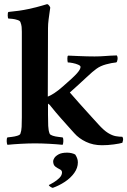

<svg xmlns="http://www.w3.org/2000/svg" viewBox="-20 -699 618 932"><path d="M306 42Q317 42 327.5 44.5Q338 47 345 51Q350 58 354 68Q358 78 358 89Q358 116 340.5 140.5Q323 165 295 183.5Q267 202 236 213Q229 211 223 206.5Q217 202 217 199Q226 195 241 186Q256 177 268.5 164.5Q281 152 281 138Q281 128 270.5 123Q260 118 249 110Q238 102 238 83Q238 78 243.5 68.5Q249 59 264 50.5Q279 42 306 42ZM213 -142Q213 -111 214 -88Q215 -65 221 -50Q224 -44 236.5 -40Q249 -36 263.5 -34.5Q278 -33 284 -32Q288 -27 287.5 -14Q287 -1 284 4Q256 1 218.5 -1Q181 -3 150 -3Q119 -3 82 -1Q45 1 16 4Q13 -1 12.5 -14Q12 -27 16 -32Q23 -33 37 -34.5Q51 -36 64 -40Q77 -44 79 -50Q84 -63 85 -83Q86 -103 86 -129Q86 -132 86 -135.5Q86 -139 86 -142V-545Q86 -558 85 -568.5Q84 -579 79 -592Q77 -598 65 -602Q53 -606 40 -607.5Q27 -609 21 -609Q18 -609 17.5 -623.5Q17 -638 21 -641Q76 -646 117.5 -655Q159 -664 183.5 -671.5Q208 -679 209 -679Q214 -678 218.5 -672Q223 -666 224 -662Q224 -662 221.5 -645Q219 -628 216 -605Q213 -582 213 -562L212 -230Q225 -235 243 -246.5Q261 -258 286 -280Q337 -324 354 -343.5Q371 -363 371 -374Q371 -380 359.5 -385Q348 -390 333 -393Q318 -396 309 -396Q307 -403 307 -415.5Q307 -428 311 -429Q311 -429 325 -428.5Q339 -428 359.5 -427Q380 -426 402 -425.5Q424 -425 439 -425Q465 -425 489.5 -427Q514 -429 547 -430Q552 -423 550.5 -410.5Q549 -398 544 -396Q522 -394 494.5 -386.5Q467 -379 448 -365Q432 -354 398 -322Q364 -290 319 -250Q345 -220 362.5 -200.5Q380 -181 393.5 -166Q407 -151 421.5 -135Q436 -119 457 -96Q484 -66 504.5 -53.5Q525 -41 542 -38Q559 -35 574 -35Q579 -27 577 -17.5Q575 -8 574 -6Q562 -2 532.5 2Q503 6 475 6Q432 6 397.5 -10.5Q363 -27 341 -52Q341 -52 322.5 -72.5Q304 -93 277 -123.5Q250 -154 226 -184Q223 -189 218 -192.5Q213 -196 213 -196Z"/></svg>

Font: Amiri
Style: Bold
Weight: 700
Designer: Khaled Hosny
Version: Version 0.113